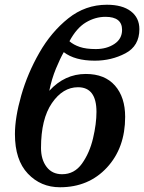

<svg xmlns="http://www.w3.org/2000/svg" viewBox="-20 -780 608 810"><path d="M233 10Q354 10 431 -73Q508 -156 508 -287Q508 -370 465 -419Q422 -468 342 -468Q253 -468 188 -397Q198 -447 216 -490.5Q234 -534 249 -560Q296 -524 380 -524Q450 -524 509 -555Q568 -586 568 -657Q568 -705 532 -732.5Q496 -760 431 -760Q340 -760 268 -702.5Q196 -645 146 -557.5Q96 -470 69.5 -377Q43 -284 43 -214Q43 -105 97.5 -47.5Q152 10 233 10ZM384 -573Q343 -573 316.5 -582Q290 -591 273 -606Q303 -662 342.5 -685.5Q382 -709 425 -709Q495 -709 495 -654Q495 -616 462.5 -594.5Q430 -573 384 -573ZM242 -45Q200 -45 176.5 -76Q153 -107 153 -156Q153 -278 199 -345Q245 -412 309 -412Q387 -412 387 -308Q387 -258 372.5 -196.5Q358 -135 326 -90Q294 -45 242 -45Z"/></svg>

Font: Noto Serif SemiCondensed Semi
Style: Italic
Weight: 600
Width: 4
Italic angle: -12°
Designer: Monotype Design Team
Foundry: Monotype Imaging Inc.
Version: Version 1.901